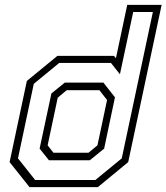

<svg xmlns="http://www.w3.org/2000/svg" viewBox="-20 -770 685 790"><path d="M382.5 0H101.5L19.5 -103L90.5 -437L216 -540H449L457 -530.5L503.5 -750H645L507.5 -103ZM349.5 -110.5H181.5L143 -158.5L191.5 -385.5L246.5 -430H405.5L453 -369.5L408.5 -158.5ZM344 -141.5 381 -172 420.5 -358.5 389 -399H254.5L217.5 -368L176 -172L200 -141.5ZM372.5 -29.5 481 -118.5 609 -720.5H528L473.5 -464.5L436.5 -511H223.5L119 -425L54 -118.5L124.5 -29.5Z"/></svg>

Font: Tourney Light
Style: Italic
Weight: 300
Italic angle: -12°
Version: Version 1.015